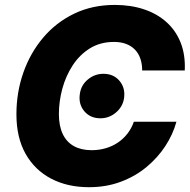

<svg xmlns="http://www.w3.org/2000/svg" viewBox="-20 -758 781 788"><path d="M345.2 10.3Q256.8 10.3 189.7 -24.9Q122.6 -60.1 85 -126.7Q47.4 -193.4 47.4 -289.1Q47.4 -378.9 75.7 -459.7Q104 -540.5 157 -603.3Q210 -666 284.4 -701.9Q358.9 -737.8 451.2 -737.8Q517.1 -737.8 571 -719.7Q625 -701.7 663.3 -667.2Q701.7 -632.8 721.4 -583Q741.2 -533.2 738.3 -468.8H563.5Q563.5 -496.1 555.9 -517.8Q548.3 -539.6 533.4 -554.7Q518.6 -569.8 497.1 -577.9Q475.6 -585.9 447.8 -585.9Q391.6 -585.9 349.1 -559.6Q306.6 -533.2 278.3 -489.7Q250 -446.3 235.8 -394Q221.7 -341.8 221.7 -290Q221.7 -241.2 237.5 -208Q253.4 -174.8 283.4 -158.2Q313.5 -141.6 356 -141.6Q386.7 -141.6 414.1 -149.7Q441.4 -157.7 463.9 -172.9Q486.3 -188 503.2 -209.7Q520 -231.4 529.3 -258.3H704.1Q689.9 -206.5 658.7 -158.7Q627.4 -110.8 581.3 -72.5Q535.2 -34.2 475.6 -12Q416 10.3 345.2 10.3ZM392.1 -272.5Q350.1 -272.5 325.4 -302.2Q300.8 -332 308.1 -375Q313.5 -409.7 341.3 -432.4Q369.1 -455.1 404.3 -455.1Q446.8 -455.1 471.2 -425.3Q495.6 -395.5 488.8 -353Q482.9 -318.8 455.3 -295.7Q427.7 -272.5 392.1 -272.5Z"/></svg>

Font: Inter 18pt ExtraBold
Style: Italic
Weight: 800
Italic angle: -9.3988°
Designer: Rasmus Andersson
Foundry: rsms
Version: Version 4.001;git-66647c0bb